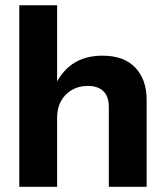

<svg xmlns="http://www.w3.org/2000/svg" viewBox="-20 -721 632 737"><path d="M499.4 -461.4C470.3 -492 428.4 -507.3 373.5 -507.3C327.7 -507.3 289.1 -496.5 257.8 -474.9C233.1 -457.8 214.5 -435 199.2 -408.8V-700.9H54V-4H199.2V-269.2C199.2 -293.7 204.2 -315 214.2 -333.1C224.2 -351.2 238.1 -365.4 255.9 -375.7C273.6 -386 293.8 -391.2 316.4 -391.2C342.8 -391.2 362.9 -384.4 376.9 -370.9C390.8 -357.3 397.7 -337 397.7 -309.9V-4H542.9V-337.9C542.9 -389.6 528.4 -430.7 499.4 -461.4Z"/></svg>

Font: Diatome
Style: Bold
Weight: 700
Designer: 15.100.17
Foundry: 15.100.17
Version: Version 1.004;Fontself Maker 3.5.8